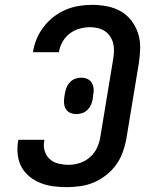

<svg xmlns="http://www.w3.org/2000/svg" viewBox="-20 -763 640 791"><path d="M255 8Q227 8 200 4.5Q173 1 148.5 -8.5Q124 -18 103.5 -34Q83 -50 70 -72.5Q57 -95 53.5 -122.5Q50 -150 54 -178L56 -187H163L162 -182Q158 -160 164.5 -140Q171 -120 185.5 -107Q200 -94 221 -89Q242 -84 263 -84Q287 -84 310.5 -92Q334 -100 352.5 -117Q371 -134 381 -157Q391 -180 394 -203L446 -518Q449 -535 449.5 -551.5Q450 -568 446.5 -583.5Q443 -599 434 -612.5Q425 -626 412.5 -634.5Q400 -643 384 -647Q368 -651 351 -651Q330 -651 308 -645Q286 -639 267.5 -625Q249 -611 237.5 -590.5Q226 -570 223 -549L222 -548H115L116 -549Q120 -576 131 -602.5Q142 -629 160 -652.5Q178 -676 201.5 -694Q225 -712 251 -723Q277 -734 304.5 -738.5Q332 -743 359 -743Q391 -743 421.5 -737Q452 -731 477.5 -716.5Q503 -702 521 -678.5Q539 -655 548.5 -626.5Q558 -598 557.5 -566.5Q557 -535 552 -503L500 -188Q495 -161 485 -134Q475 -107 457.5 -83Q440 -59 416 -40.5Q392 -22 365.5 -11Q339 0 310.5 4Q282 8 255 8ZM295 -293Q281 -293 269.5 -298Q258 -303 251.5 -313.5Q245 -324 244 -337Q243 -350 245 -364L248 -381Q250 -393 255 -404.5Q260 -416 269.5 -425.5Q279 -435 291 -439Q303 -443 314 -443Q328 -443 339.5 -438Q351 -433 357.5 -422.5Q364 -412 365.5 -399Q367 -386 364 -372L362 -355Q360 -343 355 -331.5Q350 -320 340.5 -310.5Q331 -301 318.5 -297Q306 -293 295 -293Z"/></svg>

Font: Iosevka SmBd Ex Obl
Style: Regular
Weight: 600
Width: 7
Italic angle: -9°
Monospace: yes
Designer: Belleve Invis
Foundry: Belleve Invis
Version: Version 32.5.0; ttfautohint (v1.8.4)